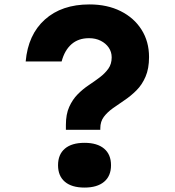

<svg xmlns="http://www.w3.org/2000/svg" viewBox="-20 -839 790 868"><path d="M433.5 -252.3H277.9V-274.2Q277.9 -322.5 292.9 -355.8Q307.9 -389.1 331.2 -412.7Q354.5 -436.3 381.4 -454.2Q408.3 -472.1 431.6 -489.8Q454.8 -507.5 469.8 -528.5Q484.9 -549.6 484.9 -579.7Q484.9 -604.2 471.6 -623.7Q458.3 -643.1 435.3 -654.7Q412.3 -666.4 382.3 -666.4Q334.3 -666.4 303.1 -639Q271.9 -611.5 258.6 -561.1H96.1Q106.7 -682.3 182.9 -750.7Q259.1 -819 384.3 -819Q464.7 -819 525.3 -788.7Q585.9 -758.5 619.8 -704.9Q653.8 -651.3 653.8 -581.1Q653.8 -528.9 637.9 -492.2Q622.1 -455.6 597 -430.6Q572 -405.6 543.6 -386.5Q515.3 -367.3 490.2 -349.6Q465.2 -331.8 449.3 -310.6Q433.5 -289.4 433.5 -259.3ZM362.1 9Q304.3 9 273.4 -17.2Q242.4 -43.4 242.4 -92Q242.4 -140.9 273.4 -167.1Q304.3 -193.3 362.1 -193.3Q419.3 -193.3 450.6 -167.1Q481.9 -140.9 481.9 -92Q481.9 -43.4 450.6 -17.2Q419.3 9 362.1 9Z"/></svg>

Font: Martian Mono SemiExpanded
Style: Regular
Weight: 400
Width: 6
Monospace: yes
Designer: Roman Shamin
Foundry: Evil Martians
Version: Version 1.000